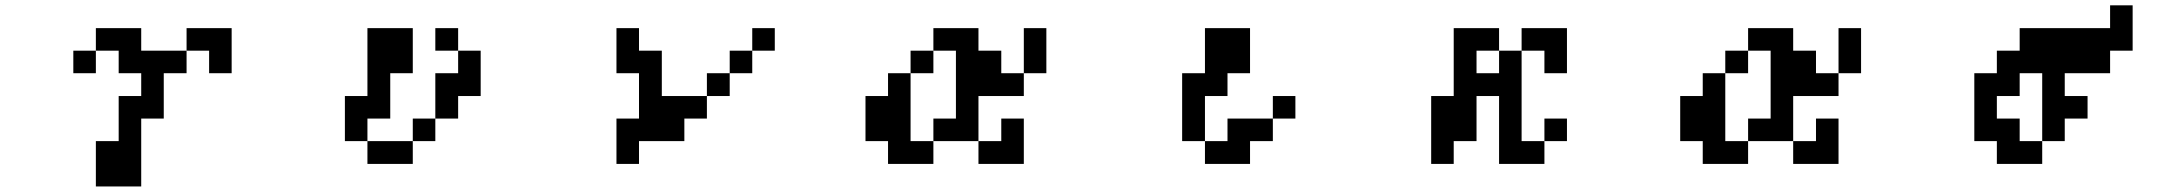

<svg xmlns="http://www.w3.org/2000/svg" viewBox="-20 -546 8040 707"><path d="M250 -276.4V-359.4H333V-276.4ZM667 -359.4V-276.4H583V-109.4H500V140.6H333V-26.4H417V-192.4H500V-276.4H417V-359.4H333V-442.4H500V-359.4ZM667 -359.4V-442.4H833V-276.4H750V-359.4Z M1250 -26.4V-192.4H1333V-442.4H1500V-276.4H1417V-109.4H1333V-26.4ZM1667 -359.4H1750V-192.4H1667V-109.4H1583V-276.4H1667ZM1667 -359.4H1583V-442.4H1667ZM1583 -109.4V-26.4H1500V-109.4ZM1500 -26.4V57.6H1333V-26.4Z M2250 57.6V-109.4H2333V-276.4H2250V-442.4H2333V-359.4H2417V-192.4H2583V-276.4H2667V-359.4H2750V-442.4H2833V-359.4H2750V-276.4H2667V-192.4H2583V-109.4H2500V-26.4H2333V57.6Z M3167 -26.4V-192.4H3250V-276.4H3333V-359.4H3417V-442.4H3583V-359.4H3667V-276.4H3750V-442.4H3833V-276.4H3750V-192.4H3583V-26.4H3667V-109.4H3750V57.6H3583V-26.4H3417V-109.4H3500V-359.4H3417V-276.4H3333V-26.4H3417V57.6H3250V-26.4Z M4333 -26.4V-276.4H4417V-442.4H4583V-276.4H4500V-192.4H4417V-26.4H4500V-109.4H4667V-192.4H4750V-109.4H4667V-26.4H4583V57.6H4417V-26.4Z M5417 -276.4H5500V-359.4H5417ZM5250 57.6V-192.4H5333V-442.4H5500V-359.4H5583V-442.4H5750V-276.4H5667V-359.4H5583V-26.4H5667V57.6H5500V-192.4H5417V-26.4H5333V57.6ZM5667 -26.4V-109.4H5750V-26.4Z M6167 -26.4V-192.4H6250V-276.4H6333V-359.4H6417V-442.4H6583V-359.4H6667V-276.4H6750V-442.4H6833V-276.4H6750V-192.4H6583V-26.4H6667V-109.4H6750V57.6H6583V-26.4H6417V-109.4H6500V-359.4H6417V-276.4H6333V-26.4H6417V57.6H6250V-26.4Z M7250 -26.4V-276.4H7333V-359.4H7417V-442.4H7750V-526.4H7833V-359.4H7750V-276.4H7583V-192.4H7667V-109.4H7583V-26.4H7500V57.6H7333V-26.4ZM7500 -26.4V-276.4H7417V-192.4H7333V-109.4H7417V-26.4Z"/></svg>

Font: KH Dot Dougenzaka 12
Style: Regular
Weight: 400
Designer: Original version for X68000 by Keitarou Hiraki (http://hp.vector.co.jp/authors/VA000874/) / TrueType conversion by Homem
Version: Version 1.00.20150527